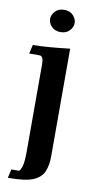

<svg xmlns="http://www.w3.org/2000/svg" viewBox="-93 -647 447 909"><g transform="rotate(10 130.0 -193.0)"><path d="M139.6 -501.5Q111.8 -501.5 96.2 -518.6Q80.6 -535.6 80.6 -555.2Q80.6 -574.2 96.2 -591.3Q111.8 -608.4 139.6 -608.4Q167.5 -608.4 183.1 -591.3Q198.7 -574.2 198.7 -555.2Q198.7 -535.6 183.1 -518.6Q167.5 -501.5 139.6 -501.5ZM14.2 221.2 23.9 179.2H59.6Q65.4 179.2 73 158Q80.6 136.7 80.6 85.4V-335.4Q80.6 -357.4 76.2 -365.5Q71.8 -373.5 68.1 -374.8Q64.5 -376 59.6 -376H11.7L21.5 -418.5Q81.5 -418.5 198.7 -432.1V85.4Q198.7 127.9 186.3 158.2Q173.8 188.5 137 204.8Q100.1 221.2 14.2 221.2Z"/></g></svg>

Font: Quaaykop
Style: Bold
Weight: 700
Designer: Tup Wanders
Foundry: Free font, DO NOT SELL
Version: Version 1.00;July 31, 2023;FontCreator 11.5.0.2430 64-bit